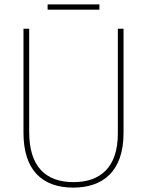

<svg xmlns="http://www.w3.org/2000/svg" viewBox="-20 -845 669 875"><path d="M433 -825H197V-801H433ZM543 -239V-714H517V-236C517 -81 436 -15 315 -15C187 -15 113 -87 113 -243V-714H87V-240C87 -73 169 10 314 10C447 10 543 -62 543 -239Z"/></svg>

Font: Noto Sans Armenian SemiCondensed Thin
Style: Regular
Weight: 100
Width: 4
Designer: Monotype Design Team
Foundry: Monotype Imaging Inc.
Version: Version 2.008